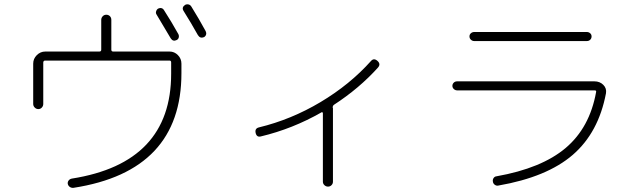

<svg xmlns="http://www.w3.org/2000/svg" viewBox="-20 -860 3040 912"><path d="M137.7 -366.2V-557.6Q137.7 -581.1 154.8 -598.1Q171.9 -615.2 195.3 -615.2H452.1Q460.9 -615.2 460.9 -624V-765.6Q460.9 -775.4 467.8 -782.7Q474.6 -790 484.9 -790Q495.1 -790 502 -783.2Q508.8 -776.4 508.8 -765.6V-624Q508.8 -615.2 517.6 -615.2H785.2Q808.6 -615.2 825.2 -598.1Q841.8 -581.1 841.8 -557.6V-512.7Q841.8 -46.9 329.1 32.2Q319.3 33.2 311.5 27.8Q303.7 22.5 301.8 12.7Q300.8 3.9 306.2 -2.9Q311.5 -9.8 321.3 -11.7Q793 -85.9 793 -509.8V-563.5Q793 -572.3 785.2 -572.3H194.3Q186.5 -572.3 185.5 -563.5V-366.2Q185.5 -356.4 178.7 -349.1Q171.9 -341.8 162.1 -341.8Q152.3 -341.8 145 -349.1Q137.7 -356.4 137.7 -366.2ZM731.4 -819.3Q739.3 -823.2 747.1 -821.3Q754.9 -819.3 759.8 -810.5Q793.9 -757.8 827.1 -698.2Q831.1 -690.4 829.1 -682.1Q827.1 -673.8 819.3 -669.9Q801.8 -661.1 791 -677.7Q763.7 -724.6 723.6 -791Q718.8 -797.9 721.7 -806.6Q724.6 -815.4 731.4 -819.3ZM919.9 -693.4Q886.7 -752.9 851.6 -808.6Q841.8 -825.2 859.4 -836.9Q867.2 -840.8 875.5 -838.9Q883.8 -836.9 888.7 -829.1Q925.8 -769.5 957 -711.9Q960.9 -704.1 959 -696.3Q957 -688.5 949.2 -683.6Q930.7 -675.8 919.9 -693.4Z M1218.8 -211.9Q1199.2 -207 1194.3 -228.5Q1189.5 -250 1210 -254.9Q1363.3 -292 1502.4 -375Q1641.6 -458 1742.2 -570.3Q1755.9 -585.9 1772.9 -570.8Q1790 -555.7 1775.4 -539.1Q1686.5 -440.4 1566.4 -362.3Q1559.6 -357.4 1560.5 -347.7L1561.5 -346.7Q1561.5 -345.7 1561.5 -344.7V2.9Q1561.5 12.7 1554.7 19.5Q1547.9 26.4 1538.1 26.4Q1528.3 26.4 1521 19.5Q1513.7 12.7 1513.7 2.9V-322.3Q1513.7 -325.2 1511.2 -326.7Q1508.8 -328.1 1506.8 -326.2Q1370.1 -248 1218.8 -211.9Z M2151.4 -430.7Q2142.6 -430.7 2135.7 -437Q2128.9 -443.4 2128.9 -452.1Q2128.9 -460.9 2135.3 -467.3Q2141.6 -473.6 2151.4 -473.6H2803.7Q2829.1 -473.6 2845.7 -457Q2862.3 -440.4 2858.4 -417Q2823.2 -230.5 2700.7 -124.5Q2578.1 -18.6 2346.7 21.5Q2337.9 23.4 2330.1 17.6Q2322.3 11.7 2321.3 2.9Q2319.3 -5.9 2324.2 -13.7Q2329.1 -21.5 2337.9 -22.5Q2552.7 -60.5 2667 -157.2Q2781.2 -253.9 2811.5 -422.9Q2813.5 -430.7 2804.7 -430.7ZM2232.4 -708H2767.6Q2776.4 -708 2783.2 -702.1Q2790 -696.3 2790 -687Q2790 -677.7 2783.7 -671.4Q2777.3 -665 2767.6 -665H2232.4Q2223.6 -665 2216.8 -671.4Q2210 -677.7 2210 -687Q2210 -696.3 2216.8 -702.1Q2223.6 -708 2232.4 -708Z"/></svg>

Font: Rounded-X Mgen+ 2m light
Style: Regular
Weight: 200
Designer: [Source Han Sans]
Ryoko NISHIZUKA  (kana & ideographs); Paul D. Hunt (Latin, Greek & Cyrillic); Wenlong ZHANG  (bopomofo
Version: Version 1.059.20150602